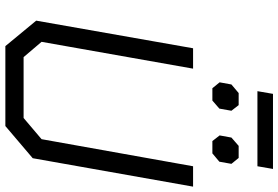

<svg xmlns="http://www.w3.org/2000/svg" viewBox="-181 -857 1038 716"><g transform="rotate(90 338.0 -499.0)"><path d="M57 -115 160 -700H236L136 -135L193 -68H420L499 -135L600 -700H676L570 -102L450 0H152ZM330 -998H610L600 -940H320ZM287 -799 295 -843 327 -870H372L393 -843L385 -798L355 -772H309ZM485 -799 493 -843 524 -870H569L591 -843L583 -798L552 -772H506Z"/></g></svg>

Font: Chakra Petch
Style: Italic
Weight: 400
Italic angle: -10°
Designer: Katatrad Aksorn Co.,Ltd.
Foundry: Cadson Demak Co.,Ltd.
Version: Version 1.000; ttfautohint (v1.6)